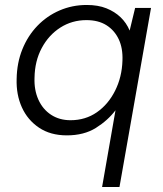

<svg xmlns="http://www.w3.org/2000/svg" viewBox="-20 -533 655 773"><path d="M391 220 445 -89Q414 -48 366 -18Q318 12 249 12Q183 12 137 -19Q91 -50 68 -101Q45 -152 47 -215Q48 -280 70 -334.5Q92 -389 130.5 -429Q169 -469 220 -491Q271 -513 329 -513Q375 -513 408.5 -499.5Q442 -486 465.5 -463.5Q489 -441 502 -410L524 -501H588L461 220ZM264 -49Q324 -49 370 -81Q416 -113 443.5 -168Q471 -223 473 -289Q475 -339 458 -375Q441 -411 408.5 -431.5Q376 -452 328 -452Q270 -452 223 -422Q176 -392 148 -339.5Q120 -287 119 -220Q117 -171 134.5 -132Q152 -93 185.5 -71Q219 -49 264 -49Z"/></svg>

Font: DM Sans 18pt Light
Style: Italic
Weight: 300
Italic angle: -10°
Designer: Colophon Foundry, Jonny Pinhorn
Foundry: Colophon Foundry
Version: Version 4.004;gftools[0.9.30]